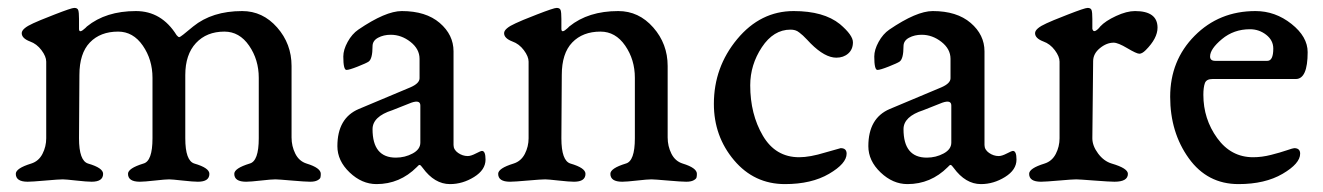

<svg xmlns="http://www.w3.org/2000/svg" viewBox="-20 -458 3350 486"><path d="M469 -391Q517 -430 593 -430Q645 -430 681.5 -388.5Q718 -347 718 -291V-110Q718 -88 727.5 -69Q737 -50 756 -44Q792 -33 792 -18Q792 -12 791 -8.5Q790 -5 783.5 -1.5Q777 2 765 2Q753 2 718.5 -1Q684 -4 677 -4Q667 -4 640.5 -1Q614 2 603 2Q573 2 573 -18Q573 -32 612 -44Q635 -50 635 -108V-261Q635 -307 610.5 -342.5Q586 -378 548 -378Q503 -378 476 -349Q449 -320 449 -268V-108Q449 -51 472 -44Q510 -33 510 -18Q510 2 481 2Q469 2 442 -1Q415 -4 408 -4Q399 -4 372 -1Q345 2 334 2Q304 2 304 -18Q304 -32 343 -44Q366 -50 366 -108V-261Q366 -307 341.5 -342.5Q317 -378 279 -378Q234 -378 207.5 -350.5Q181 -323 181 -268L180 -108Q180 -51 203 -44Q241 -33 241 -18Q241 2 212 2Q200 2 173 -1Q146 -4 139 -4Q129 -4 95 -1Q61 2 50 2Q20 2 20 -18Q20 -32 59 -44Q78 -50 87.5 -68.5Q97 -87 97 -108V-302Q97 -315 85 -331Q73 -347 56 -353Q35 -361 35 -374Q35 -386 64 -399Q74 -404 117.5 -421Q161 -438 168 -438Q176 -438 178 -432.5Q180 -427 180 -410V-385Q180 -372 196 -387Q199 -390 200 -391Q248 -430 324 -430Q389 -430 427 -369Q431 -364 434 -364Q437 -364 469 -391Z M923 -131Q923 -59 982 -59Q1005 -59 1024.5 -69.5Q1044 -80 1044 -97V-191Q1044 -206 1021 -198L973 -179Q923 -163 923 -131ZM997 -430Q1058 -430 1093 -400Q1128 -370 1128 -328V-91Q1128 -79 1139.5 -71Q1151 -63 1164 -63Q1172 -63 1184.5 -69.5Q1197 -76 1200 -76Q1209 -76 1209 -54Q1209 -28 1180 -10Q1151 8 1119 8Q1080 8 1050 -33Q1045 -40 1042.5 -40.5Q1040 -41 1035 -35Q992 8 933 8Q896 8 865 -21.5Q834 -51 834 -88Q834 -159 888 -182L1019 -237Q1042 -247 1042 -260V-309Q1042 -334 1019 -352Q996 -370 969 -370Q951 -370 937 -362.5Q923 -355 923 -341Q923 -309 913 -302Q907 -298 885.5 -289.5Q864 -281 857 -281Q849 -281 849 -315Q849 -332 860 -352Q871 -372 887 -383Q956 -430 997 -430Z M1670 -110Q1670 -88 1679.5 -69Q1689 -50 1708 -44Q1744 -33 1744 -18Q1744 -12 1743 -8.5Q1742 -5 1735.5 -1.5Q1729 2 1717 2Q1705 2 1670.5 -1Q1636 -4 1629 -4Q1619 -4 1592.5 -1Q1566 2 1555 2Q1525 2 1525 -18Q1525 -32 1564 -44Q1587 -50 1587 -108V-261Q1587 -307 1562.5 -342.5Q1538 -378 1500 -378Q1455 -378 1428.5 -350.5Q1402 -323 1402 -268L1401 -108Q1401 -51 1424 -44Q1462 -33 1462 -18Q1462 2 1433 2Q1421 2 1394 -1Q1367 -4 1360 -4Q1350 -4 1316 -1Q1282 2 1271 2Q1241 2 1241 -18Q1241 -32 1280 -44Q1299 -50 1308.5 -68.5Q1318 -87 1318 -108V-302Q1318 -315 1306 -331Q1294 -347 1277 -353Q1256 -361 1256 -374Q1256 -386 1285 -399Q1297 -405 1339.5 -421.5Q1382 -438 1389 -438Q1397 -438 1399 -432.5Q1401 -427 1401 -410V-385Q1401 -372 1417 -387Q1420 -390 1421 -391Q1469 -430 1545 -430Q1597 -430 1633.5 -388.5Q1670 -347 1670 -291Z M1967 8Q1889 8 1838 -52.5Q1787 -113 1787 -195Q1787 -288 1846 -359Q1905 -430 1989 -430Q2065 -430 2106 -397Q2139 -369 2139 -351Q2139 -333 2127 -322.5Q2115 -312 2097 -312Q2068 -312 2032 -348Q2030 -350 2023 -357.5Q2016 -365 2012.5 -368Q2009 -371 2003.5 -375.5Q1998 -380 1992.5 -381.5Q1987 -383 1981 -383Q1938 -383 1908.5 -338.5Q1879 -294 1879 -242Q1879 -169 1911 -114.5Q1943 -60 2003 -60Q2030 -60 2069 -72L2108 -83Q2123 -83 2123 -69Q2123 -44 2078.5 -18Q2034 8 1967 8Z M2267 -131Q2267 -59 2326 -59Q2349 -59 2368.5 -69.5Q2388 -80 2388 -97V-191Q2388 -206 2365 -198L2317 -179Q2267 -163 2267 -131ZM2341 -430Q2402 -430 2437 -400Q2472 -370 2472 -328V-91Q2472 -79 2483.5 -71Q2495 -63 2508 -63Q2516 -63 2528.5 -69.5Q2541 -76 2544 -76Q2553 -76 2553 -54Q2553 -28 2524 -10Q2495 8 2463 8Q2424 8 2394 -33Q2389 -40 2386.5 -40.5Q2384 -41 2379 -35Q2336 8 2277 8Q2240 8 2209 -21.5Q2178 -51 2178 -88Q2178 -159 2232 -182L2363 -237Q2386 -247 2386 -260V-309Q2386 -334 2363 -352Q2340 -370 2313 -370Q2295 -370 2281 -362.5Q2267 -355 2267 -341Q2267 -309 2257 -302Q2251 -298 2229.5 -289.5Q2208 -281 2201 -281Q2193 -281 2193 -315Q2193 -332 2204 -352Q2215 -372 2231 -383Q2300 -430 2341 -430Z M2704 -4Q2695 -4 2660.5 -1Q2626 2 2615 2Q2585 2 2585 -18Q2585 -32 2624 -44Q2643 -50 2652.5 -68.5Q2662 -87 2662 -108V-302Q2662 -315 2650 -331Q2638 -347 2621 -353Q2600 -361 2600 -374Q2600 -386 2629 -399Q2639 -404 2682.5 -421Q2726 -438 2733 -438Q2741 -438 2743 -432.5Q2745 -427 2745 -410V-385Q2747 -377 2753 -380Q2759 -383 2765 -391Q2778 -405 2805 -417.5Q2832 -430 2853 -430Q2910 -430 2910 -388Q2910 -361 2880 -331Q2871 -322 2864 -322Q2857 -322 2833.5 -336Q2810 -350 2799 -350Q2781 -350 2764 -336Q2747 -322 2747 -303L2745 -108Q2745 -89 2759.5 -69.5Q2774 -50 2794 -44Q2835 -32 2835 -18Q2835 2 2801 2Q2789 2 2750 -1Q2711 -4 2704 -4Z M3043 -315Q3043 -304 3056 -304H3188Q3203 -304 3203 -335Q3203 -356 3185 -370Q3167 -384 3144 -384Q3103 -384 3073 -359Q3043 -334 3043 -315ZM3290 -326Q3290 -258 3260 -258H3049Q3034 -258 3030 -248Q3026 -237 3026 -218Q3026 -157 3061 -108.5Q3096 -60 3152 -60Q3174 -60 3197.5 -66Q3221 -72 3237 -77.5Q3253 -83 3256 -83Q3271 -83 3271 -69Q3271 -44 3226.5 -18Q3182 8 3115 8Q3036 8 2989 -57.5Q2942 -123 2942 -213Q2942 -305 3004 -367.5Q3066 -430 3158 -430Q3208 -430 3249 -397.5Q3290 -365 3290 -326Z"/></svg>

Font: EB Garamond 08
Style: Regular
Weight: 400
Version: Version 0.016 ; ttfautohint (v1.5)